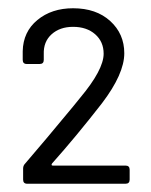

<svg xmlns="http://www.w3.org/2000/svg" viewBox="-20 -887 366 465"><path d="M36 -452V-479Q36 -486 41 -491Q85 -542 157 -629L174 -650Q231 -718 231 -757Q231 -786 210.5 -804Q190 -822 157 -822Q125 -822 105 -804Q85 -786 86 -756V-742Q86 -732 76 -732H45Q35 -732 35 -742V-763Q36 -810 70.5 -838.5Q105 -867 157 -867Q213 -867 247 -836Q281 -805 281 -758Q281 -708 227 -637Q164 -556 106 -491Q103 -486 108 -486H284Q294 -486 294 -476V-452Q294 -442 284 -442H46Q36 -442 36 -452Z"/></svg>

Font: Amber EN
Style: Regular
Weight: 400
Designer: Jeremy Tribby
Foundry: Tribby Type Co.
Version: Version 1.403 November 24, 2021